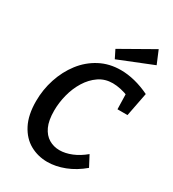

<svg xmlns="http://www.w3.org/2000/svg" viewBox="-224 -1063 1075 1194"><g transform="rotate(30 313.5 -466.0)"><path d="M307 11Q239 11 182.5 -20.5Q126 -52 92 -117.5Q58 -183 58 -282Q58 -365 83.5 -442.5Q109 -520 156 -581Q203 -642 270 -677.5Q337 -713 420 -713Q469 -713 521 -700Q573 -687 627 -661L594 -491H522L519 -608L540 -589Q508 -603 476 -610Q444 -617 417 -617Q361 -617 318 -587.5Q275 -558 245 -509.5Q215 -461 200 -402.5Q185 -344 185 -287Q185 -217 205 -174Q225 -131 259.5 -110.5Q294 -90 336 -90Q377 -90 422.5 -108.5Q468 -127 511 -163L551 -87Q493 -38 429.5 -13.5Q366 11 307 11ZM352 -752 323 -810 557 -943 596 -850Z"/></g></svg>

Font: Bitter Thin SemiBold
Style: Italic
Weight: 600
Italic angle: -9°
Version: Version 2.002